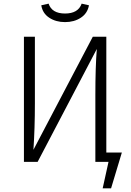

<svg xmlns="http://www.w3.org/2000/svg" viewBox="-20 -886 717 1051"><path d="M336 -765Q286 -765 249.5 -789Q213 -813 206 -857L246 -866Q264 -812 336 -812Q408 -812 427 -866L467 -857Q459 -813 422.5 -789Q386 -765 336 -765ZM588 145H542L574 0H502V-365Q502 -520 510 -618L186 0H111V-685H171V-320Q171 -184 163 -66L488 -685H562V-51H647Z"/></svg>

Font: Trujillo Light
Style: Regular
Weight: 300
Designer: Fira Sans original fonts by bBox Type GmbH, Carrois Corporate GbR, & Edenspiekermann AG / Changes by Cristiano Sobral
Foundry: Fira Sans original fonts by bBox Type GmbH, Carrois Corporate GbR, & Edenspiekermann AG / Changes by Cristiano Sobral
Version: Version 4.301;July 28, 2020;FontCreator 13.0.0.2655 64-bit